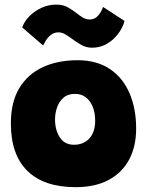

<svg xmlns="http://www.w3.org/2000/svg" viewBox="-20 -784 625 813"><path d="M300 8.5Q166.5 8.5 96.2 -60.2Q26 -129 26 -261Q26 -352 62 -411.2Q98 -470.5 161.5 -499.8Q225 -529 308 -529Q390 -529 445.2 -491.8Q500.5 -454.5 528.5 -389.2Q556.5 -324 556.5 -239Q556.5 -164 527 -108.5Q497.5 -53 440.2 -22.2Q383 8.5 300 8.5ZM293.5 -171Q312 -171 328.2 -177.2Q344.5 -183.5 356.8 -196Q369 -208.5 376 -227.8Q383 -247 383 -272.5Q383 -306.5 372.5 -332.2Q362 -358 343 -372.2Q324 -386.5 298 -386.5Q266.5 -386.5 247.8 -369.5Q229 -352.5 221 -327.5Q213 -302.5 213 -278.5Q213 -233 233.5 -202Q254 -171 293.5 -171ZM74 -668Q82.5 -692.5 103.8 -714.5Q125 -736.5 154.8 -750.5Q184.5 -764.5 218.5 -764.5Q247 -764.5 267.2 -753Q287.5 -741.5 304 -728.5Q317.5 -717.5 331 -709.5Q344.5 -701.5 360 -701.5Q382 -701.5 396 -718.5Q410 -735.5 416.5 -754.5L507 -695.5Q505 -683 495 -664Q485 -645 467.8 -626.2Q450.5 -607.5 425.8 -594.8Q401 -582 369.5 -582Q345 -582 324 -594Q303 -606 285 -619.5Q270 -631 255.8 -639Q241.5 -647 228 -647Q209 -647 195.5 -636.2Q182 -625.5 174 -612.2Q166 -599 162.5 -591.5Z"/></svg>

Font: Grandstander Thin Black
Style: Regular
Weight: 900
Version: Version 1.200